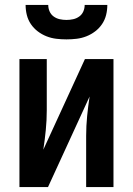

<svg xmlns="http://www.w3.org/2000/svg" viewBox="-20 -760 540 780"><path d="M59 0V-520H170V-312Q170 -272 166 -231.5Q162 -191 156 -152L325 -520H441V0H330V-208Q330 -248 334 -288.5Q338 -329 344 -368L175 0ZM250 -600Q229 -600 208.5 -602.5Q188 -605 169 -612.5Q150 -620 133.5 -632.5Q117 -645 105.5 -662Q94 -679 89 -699Q84 -719 84 -740H176Q176 -726 181.5 -713.5Q187 -701 198 -693Q209 -685 222.5 -682Q236 -679 250 -679Q264 -679 277.5 -682Q291 -685 302 -693Q313 -701 318.5 -713.5Q324 -726 324 -740H416Q416 -719 411 -699Q406 -679 394.5 -662Q383 -645 366.5 -632.5Q350 -620 331 -612.5Q312 -605 291.5 -602.5Q271 -600 250 -600Z"/></svg>

Font: Moesevka
Style: Bold
Weight: 700
Monospace: yes
Designer: Belleve Invis
Foundry: Belleve Invis
Version: Version 32.5.0; ttfautohint (v1.8.4)